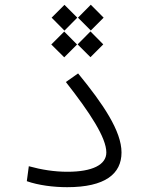

<svg xmlns="http://www.w3.org/2000/svg" viewBox="-20 -775 626 797"><path d="M258.8 2C416.5 2 484.4 -53.2 484.4 -142.1C484.4 -230.5 408.7 -342.8 304.2 -470.2L253.4 -434.6C353 -307.6 421.4 -203.6 421.4 -142.1C421.4 -90.8 363.3 -62 259.8 -62C206.1 -62 152.8 -70.3 99.6 -85L91.3 -22.9C139.6 -5.9 201.7 2 258.8 2ZM355.5 -537.6 408.7 -590.8 355.5 -644.5 302.2 -590.8ZM247.6 -647.9 300.8 -701.7 247.6 -754.9 194.3 -701.7ZM246.6 -537.1 299.8 -590.3 246.6 -644 192.9 -590.3ZM356.9 -648.4 410.2 -701.7 356.9 -755.4 303.7 -701.7Z"/></svg>

Font: Cascadia Mono Light
Style: Regular
Weight: 300
Monospace: yes
Designer: Aaron Bell
Foundry: Saja Typeworks
Version: Version 2404.023